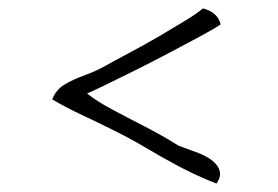

<svg xmlns="http://www.w3.org/2000/svg" viewBox="-20 -539 660 456"><path d="M504 -481Q496 -475 458 -454Q428 -438 387.5 -416.5Q347 -395 306 -374.5Q265 -354 233 -338.5Q201 -323 187 -317Q209 -299 245.5 -279.5Q282 -260 324 -238.5Q366 -217 404 -193Q424 -186 451.5 -175.5Q479 -165 493 -149Q501 -140 502.5 -128.5Q504 -117 494 -103Q446 -122 405.5 -143.5Q365 -165 326.5 -188Q288 -211 243 -233Q215 -247 175.5 -265.5Q136 -284 104 -303Q113 -326 133 -338Q153 -350 176.5 -358.5Q200 -367 220 -377Q245 -391 283.5 -411.5Q322 -432 360 -454Q392 -473 420 -490Q448 -507 462 -519Q478 -515 489 -506Q500 -497 504 -481Z"/></svg>

Font: Yuji Mai
Style: Regular
Weight: 400
Designer: Kataoka Yuji
Foundry: Kinuta Font Factory
Version: Version 3.002